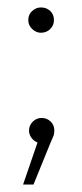

<svg xmlns="http://www.w3.org/2000/svg" viewBox="-20 -378 220 516"><path d="M90 -358Q105 -358 115 -348.5Q125 -339 125 -324Q125 -310 115 -300Q105 -290 90 -290Q77 -290 66.5 -300Q56 -310 56 -324Q56 -339 66.5 -348.5Q77 -358 90 -358ZM94 7Q78 7 68 -3.5Q58 -14 58 -27Q58 -41 68 -51Q78 -61 92 -61Q106 -61 116 -51.5Q126 -42 126 -27Q126 -18 123 -11Q120 -4 116 5L70 118H42L87 -13Z"/></svg>

Font: Alexandria ExtraLight
Style: Regular
Weight: 250
Designer: Mohamed Gaber
Foundry: Kief Type Foundry
Version: Version 5.100